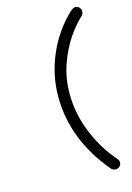

<svg xmlns="http://www.w3.org/2000/svg" viewBox="-133 -852 709 1030"><g transform="rotate(-15 221.5 -336.5)"><path d="M379 112C386.3 112 393.3 109 400 103C406 97 409 90 409 82C409 73.3 405.7 65.7 399 59C353.7 7.7 316.3 -53.3 287 -124C257.7 -194 243 -267.3 243 -344C243 -401.3 252 -455.3 270 -506C288 -556 310 -600.3 336 -639C360 -674.3 385.3 -704.3 412 -729C419.3 -736.3 423 -744.3 423 -753C423 -761.7 420 -769.3 414 -776C407.3 -782 400 -785 392 -785C385.3 -785 376.7 -780.7 366 -772C307.3 -716.7 262 -652.3 230 -579C196.7 -503 180 -424.7 180 -344C180 -184.7 237 -37 351 99C357.7 107.7 367 112 379 112Z"/></g></svg>

Font: naYanakamik
Style: Regular
Weight: 500
Designer: Nagarjuna G.,Vikas B.,Ruchir J.,Tushar G.,Vinay J.
Foundry: gnowledge lab
Version: 1.1